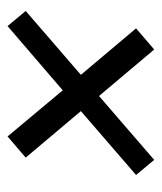

<svg xmlns="http://www.w3.org/2000/svg" viewBox="20 -556 428 508"><g transform="rotate(-90 234.0 -302.0)"><path d="M25 -156 194 -302 71 -448 127 -496 249 -350 419 -496 459 -448 290 -302 413 -156 357 -108 234 -254 65 -108Z"/></g></svg>

Font: Thasadith
Style: Bold Italic
Weight: 700
Italic angle: -9°
Designer: Cadson Demak Co.,Ltd.
Foundry: Cadson Demak Co.,Ltd.
Version: Version 1.000; ttfautohint (v1.6)